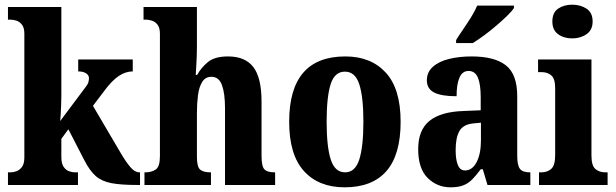

<svg xmlns="http://www.w3.org/2000/svg" viewBox="-20 -790 2632 820"><path d="M14 0V-54H27Q36 -54 49.5 -58.5Q63 -63 73.5 -76.5Q84 -90 84 -118V-646Q84 -672 73.5 -685Q63 -698 49.5 -702Q36 -706 27 -706H14V-760H242V-378Q242 -360 241 -338Q240 -316 239 -297.5Q238 -279 237 -273L344 -416Q356 -431 358 -441Q360 -451 360 -456Q360 -469 347.5 -477Q335 -485 314 -485V-536H547V-485Q516 -485 486.5 -465Q457 -445 424 -400L377 -338L494 -139Q518 -98 537 -76Q556 -54 575 -54H578V0H566Q496 0 455 -8Q414 -16 388.5 -38.5Q363 -61 340 -106L272 -238L242 -197V-120Q242 -91 252 -77Q262 -63 275.5 -58.5Q289 -54 299 -54H313V0Z M597 0V-54H601Q627 -54 645 -66Q663 -78 663 -123V-646Q663 -672 652.5 -685Q642 -698 628 -702Q614 -706 606 -706H593V-760H821V-592Q821 -557 819 -523Q817 -489 816 -470H822Q839 -501 868 -525Q897 -549 954 -549Q1027 -549 1062 -503.5Q1097 -458 1097 -356V-125Q1097 -79 1109.5 -66.5Q1122 -54 1152 -54H1155V0H941V-327Q941 -391 928 -426.5Q915 -462 883 -462Q857 -462 843.5 -440Q830 -418 825.5 -383Q821 -348 821 -308V-120Q821 -77 835 -65.5Q849 -54 878 -54H881V0Z M1452 10Q1341 10 1278 -59.5Q1215 -129 1215 -270Q1215 -549 1455 -549Q1564 -549 1627.5 -480Q1691 -411 1691 -270Q1691 -129 1630.5 -59.5Q1570 10 1452 10ZM1454 -54Q1497 -54 1514.5 -109Q1532 -164 1532 -270Q1532 -376 1514.5 -430Q1497 -484 1453 -484Q1409 -484 1392 -430Q1375 -376 1375 -270Q1375 -164 1392.5 -109Q1410 -54 1454 -54Z M1904 10Q1847 10 1806.5 -30Q1766 -70 1766 -153Q1766 -235 1814.5 -274Q1863 -313 1961 -316L2033 -319V-374Q2033 -430 2021 -458.5Q2009 -487 1981 -487Q1955 -487 1942.5 -459Q1930 -431 1930 -379Q1865 -379 1834 -395Q1803 -411 1803 -447Q1803 -482 1829 -505Q1855 -528 1898.5 -538.5Q1942 -549 1994 -549Q2092 -549 2140.5 -511Q2189 -473 2189 -379V-125Q2189 -84 2200.5 -69Q2212 -54 2242 -54H2245V0H2062L2042 -67H2033Q2013 -40 1996 -23Q1979 -6 1957.5 2Q1936 10 1904 10ZM1966 -62Q1997 -62 2015.5 -97.5Q2034 -133 2034 -191V-266L2002 -263Q1959 -259 1942.5 -231Q1926 -203 1926 -149Q1926 -108 1935.5 -85Q1945 -62 1966 -62ZM1928 -619Q1941 -640 1958.5 -665.5Q1976 -691 1992.5 -717.5Q2009 -744 2018 -766H2175V-756Q2167 -743 2147 -723.5Q2127 -704 2101.5 -682Q2076 -660 2049 -640Q2022 -620 1999 -606H1928Z M2424 -626Q2388 -626 2363.5 -644Q2339 -662 2339 -698Q2339 -736 2363.5 -753Q2388 -770 2424 -770Q2459 -770 2485 -753Q2511 -736 2511 -698Q2511 -662 2485 -644Q2459 -626 2424 -626ZM2282 0V-54H2292Q2318 -54 2334.5 -69Q2351 -84 2351 -127V-414Q2351 -454 2334.5 -468Q2318 -482 2293 -482H2278V-536H2506V-126Q2506 -83 2522.5 -68.5Q2539 -54 2565 -54H2575V0Z"/></svg>

Font: Noto Serif Hebrew Condensed ExtraBold
Style: Regular
Weight: 800
Width: 3
Designer: Monotype Design Team
Foundry: Monotype Imaging Inc.
Version: Version 2.004; ttfautohint (v1.8.4.7-5d5b)